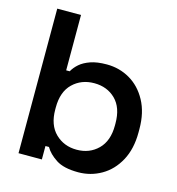

<svg xmlns="http://www.w3.org/2000/svg" viewBox="-106 -792 828 898"><g transform="rotate(15 307.5 -343.0)"><path d="M191 -65H174V0H61V-700H176V-432H193Q204 -452 223.5 -469Q243 -486 274.5 -497Q306 -508 353 -508Q414 -508 465 -478.5Q516 -449 547 -392Q578 -335 578 -255V-239Q578 -159 547 -102Q516 -45 464.5 -15.5Q413 14 353 14Q283 14 245.5 -10.5Q208 -35 191 -65ZM463 -242V-252Q463 -328 422.5 -368Q382 -408 319 -408Q257 -408 215.5 -368Q174 -328 174 -252V-242Q174 -167 215.5 -126.5Q257 -86 319 -86Q381 -86 422 -126.5Q463 -167 463 -242Z"/></g></svg>

Font: Space Grotesk Frontify SemiBold
Style: Regular
Weight: 600
Designer: Florian Karsten
Version: Version 2.000